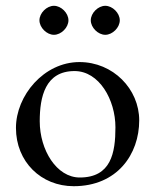

<svg xmlns="http://www.w3.org/2000/svg" viewBox="-20 -628 535 662"><path d="M166 -508C191 -508 216 -533 216 -558C216 -583 191 -608 166 -608C141 -608 116 -583 116 -558C116 -533 141 -508 166 -508ZM343 -508C368 -508 393 -533 393 -558C393 -583 368 -608 343 -608C318 -608 293 -583 293 -558C293 -533 318 -508 343 -508ZM234 14C384 14 460 -96 460 -213C460 -321 370 -414 254 -414C131 -414 35 -298 35 -187C35 -70 122 14 234 14ZM255 -16C175 -16 117 -111 117 -210C117 -294 136 -383 237 -383C322 -383 378 -284 378 -189C378 -101 363 -16 255 -16Z"/></svg>

Font: EB Garamond
Style: Regular
Weight: 400
Designer: Georg Duffner and Octavio Pardo
Foundry: Georg Duffner
Version: Version 1.000;PS 001.000;hotconv 1.0.88;makeotf.lib2.5.64775